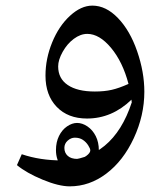

<svg xmlns="http://www.w3.org/2000/svg" viewBox="-20 -410 591 680"><path d="M227.1 250Q188 250 130.9 226.3Q73.7 202.6 40 174.8L57.1 136.2Q121.6 158.2 200.2 158.2Q287.6 158.2 350.6 106.2Q413.6 54.2 446.8 -47.9L445.8 -52.7V-57.1Q376.5 9.8 288.1 9.8Q220.7 9.8 180.9 -31.5Q141.1 -72.8 141.1 -142.1Q141.1 -202.1 164.8 -260Q188.5 -317.9 227.8 -354Q267.1 -390.1 307.1 -390.1Q355.5 -390.1 397.9 -345.9Q440.4 -301.8 465.8 -228.3Q491.2 -154.8 491.2 -85Q491.2 -1 453.9 79.3Q416.5 159.7 356.7 204.8Q296.9 250 227.1 250ZM315.9 -85.9Q349.6 -85.9 375.5 -91.8Q401.4 -97.7 435.1 -112.8Q414.6 -190.9 373.3 -240.5Q332 -290 289.1 -290Q265.1 -290 241.5 -272.5Q217.8 -254.9 201.9 -226.3Q186 -197.8 186 -174.8Q186 -131.8 220 -108.9Q253.9 -85.9 315.9 -85.9ZM251 205.6Q217.8 205.6 198 180.9Q178.2 156.2 178.2 121.6Q178.2 93.3 189 71.5Q199.7 49.8 217.5 37.6Q235.4 25.4 252.9 25.4Q271.5 25.4 289.8 37.8Q308.1 50.3 319.1 72Q330.1 93.8 330.1 122.6Q330.1 156.7 305.7 181.2Q281.2 205.6 251 205.6ZM299.8 122.6Q299.8 116.2 292.2 104.5Q284.7 92.8 273.2 85.2Q261.7 77.6 245.1 77.6Q231.4 77.6 219.7 88.1Q208 98.6 208 113.8Q208 131.3 220 142.1Q231.9 152.8 253.9 152.8Q271 152.8 285.4 142.3Q299.8 131.8 299.8 122.6Z"/></svg>

Font: Droid Arabic Naskh Colored
Style: Regular
Weight: 400
Designer: Pascal Zoghbi
Foundry: Ascender Corporation
Version: Version 1.00